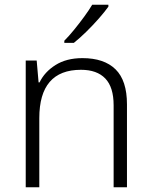

<svg xmlns="http://www.w3.org/2000/svg" viewBox="-20 -786 636 806"><path d="M326 -542Q417 -542 465 -495Q513 -448 513 -348V0H457V-344Q457 -420 422 -456.5Q387 -493 320 -493Q145 -493 145 -290V0H88V-532H134L142 -440H146Q167 -484 213 -513Q259 -542 326 -542ZM435 -758Q420 -737 395.5 -709Q371 -681 343 -653.5Q315 -626 290 -606H250V-615Q269 -634 291 -661Q313 -688 333.5 -716Q354 -744 367 -766H435Z"/></svg>

Font: Noto Sans Bengali UI Light
Style: Regular
Weight: 300
Designer: Jelle Bosma - Monotype Design Team
Foundry: Monotype Imaging Inc.
Version: Version 2.003; ttfautohint (v1.8.4.7-5d5b)